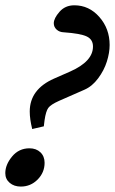

<svg xmlns="http://www.w3.org/2000/svg" viewBox="-41 -685 434 725"><path d="M80.6 -197.8Q71.3 -235.4 71.3 -263.7Q71.3 -347.7 163.1 -388.2L224.1 -415Q310.1 -453.1 310.1 -509.3Q310.1 -536.1 286.4 -547.4Q262.7 -558.6 200.2 -563Q183.6 -563.5 172.9 -573.2Q162.1 -583 162.1 -597.2Q162.1 -615.7 183.6 -640.4Q205.1 -665 239.7 -665Q295.4 -665 334.2 -620.8Q373 -576.7 373 -515.1Q373 -485.8 362.5 -452.6Q352.1 -419.4 329.6 -389.2Q307.1 -358.9 277.8 -346.2L182.1 -304.2Q150.4 -290 141.4 -277.6Q132.3 -265.1 127.4 -231.9Q126.5 -226.6 125.7 -218.5Q125 -210.4 124.5 -208ZM37.6 19.5Q12.2 19.5 -4.4 5.4Q-21 -8.8 -21 -31.2Q-21 -63 4.6 -94Q30.3 -125 70.3 -125Q95.7 -125 111.6 -109.9Q127.4 -94.7 127.4 -70.3Q127.4 -33.7 101.1 -7.1Q74.7 19.5 37.6 19.5Z"/></svg>

Font: Elstob 14pt SemiBold
Style: Italic
Weight: 600
Italic angle: -20°
Designer: Peter S. Baker
Version: Version 1.015